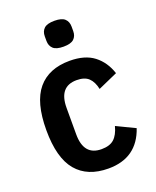

<svg xmlns="http://www.w3.org/2000/svg" viewBox="-140 -820 744 915"><g transform="rotate(-20 232.0 -363.0)"><path d="M251 12Q145 12 89.5 -54Q34 -120 34 -261Q34 -402 89.5 -468Q145 -534 251 -534Q328 -534 373.5 -499Q419 -464 439 -403L340 -359Q332 -397 311.5 -416.5Q291 -436 251 -436Q161 -436 161 -328V-194Q161 -86 251 -86Q293 -86 315 -106Q337 -126 348 -168L442 -123Q396 12 251 12ZM248 -607Q211 -607 195.5 -621.5Q180 -636 180 -661V-684Q180 -709 195.5 -723.5Q211 -738 248 -738Q285 -738 300.5 -723.5Q316 -709 316 -684V-661Q316 -636 300.5 -621.5Q285 -607 248 -607Z"/></g></svg>

Font: IBM Plex Sans Condensed SemiBold
Style: Regular
Weight: 600
Width: 3
Designer: Mike Abbink, Paul van der Laan, Pieter van Rosmalen
Foundry: Bold Monday
Version: Version 1.3